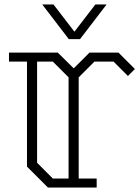

<svg xmlns="http://www.w3.org/2000/svg" viewBox="-20 -834 620 854"><path d="M580 -527 549 -496 485 -560H400L330 -490V-40H410V0H193L100 -93V-560H20V-600H237L308 -530L378 -600H507ZM285 -40V-490L215 -560H145V-110L215 -40ZM454 -814 336 -660H286L168 -814H218L311 -693L404 -814Z"/></svg>

Font: Kumar One Outline
Style: Regular
Weight: 400
Designer: Parimal Parmar
Foundry: Indian Type Foundry
Version: Version 1.000;PS 1.000;hotconv 1.0.88;makeotf.lib2.5.647800